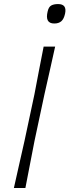

<svg xmlns="http://www.w3.org/2000/svg" viewBox="-20 -948 350 968"><path d="M50 0Q63.5 -61 76.2 -116.8Q89 -172.5 103.5 -237.5L153.5 -472Q166 -539 177.2 -596.2Q188.5 -653.5 200 -713H258Q244.5 -652 232 -596.2Q219.5 -540.5 204 -472L154 -237.5Q141 -169.5 130.2 -114.8Q119.5 -60 108 0ZM253.5 -829.5Q205 -829.5 220.5 -891.5Q225.5 -913 238.2 -920.2Q251 -927.5 273 -927.5Q318.5 -927.5 308 -879Q302 -852 289 -840.8Q276 -829.5 253.5 -829.5Z"/></svg>

Font: Commissioner Loud ExtraLight
Style: Italic
Weight: 200
Italic angle: -12°
Designer: Kostas Bartsokas
Foundry: Kostas Bartsokas
Version: Version 1.000; ttfautohint (v1.8.3)